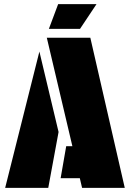

<svg xmlns="http://www.w3.org/2000/svg" viewBox="-20 -911 630 931"><path d="M207 -728H418L585 0H378L367 -47H274L301 -202H331ZM214 0H5L171 -661L264 -271ZM262 -891H448L368 -771H217Z"/></svg>

Font: Protest Guerrilla
Style: Regular
Weight: 400
Designer: Octavio Pardo
Foundry: Ashler Design
Version: Version 2.005; ttfautohint (v1.8.4.7-5d5b)